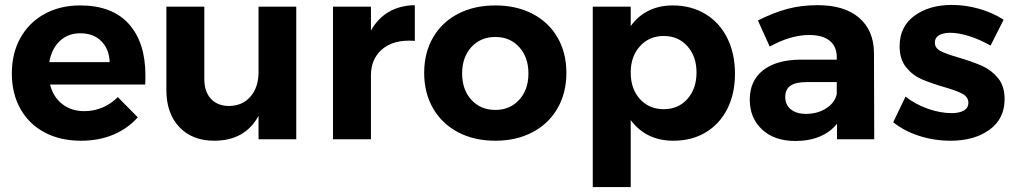

<svg xmlns="http://www.w3.org/2000/svg" viewBox="-20 -565 4125 779"><path d="M570 -259Q570 -235 569 -222H183Q196 -171 233 -142.5Q270 -114 322 -114Q360 -114 395 -128.5Q430 -143 458 -171L539 -89Q498 -43 439.5 -18.5Q381 6 309 6Q224 6 160.5 -28Q97 -62 62.5 -124Q28 -186 28 -267Q28 -349 63 -411.5Q98 -474 161 -508.5Q224 -543 305 -543Q435 -543 502.5 -468Q570 -393 570 -259ZM425 -313Q423 -366 391 -398Q359 -430 306 -430Q256 -430 222.5 -398.5Q189 -367 180 -313Z M1182 -538V0H1029V-95Q974 6 849 6Q760 6 707.5 -49.5Q655 -105 655 -200V-538H809V-244Q809 -193 836 -164Q863 -135 910 -135Q965 -136 997 -174Q1029 -212 1029 -272V-538Z M1663 -544V-399Q1655 -400 1639 -400Q1568 -400 1526.5 -361.5Q1485 -323 1485 -259V0H1331V-538H1485V-441Q1513 -491 1558 -517Q1603 -543 1663 -544Z M2278 -269Q2278 -188 2242 -125.5Q2206 -63 2140.5 -28.5Q2075 6 1990 6Q1904 6 1838.5 -28.5Q1773 -63 1737 -125.5Q1701 -188 1701 -269Q1701 -351 1737 -413Q1773 -475 1838.5 -509Q1904 -543 1990 -543Q2075 -543 2140.5 -509Q2206 -475 2242 -413Q2278 -351 2278 -269ZM1855 -267Q1855 -201 1892.5 -160Q1930 -119 1990 -119Q2049 -119 2086.5 -160Q2124 -201 2124 -267Q2124 -333 2086.5 -374Q2049 -415 1990 -415Q1930 -415 1892.5 -374Q1855 -333 1855 -267Z M2962 -266Q2962 -185 2931 -123.5Q2900 -62 2843.5 -28Q2787 6 2712 6Q2656 6 2612.5 -15.5Q2569 -37 2539 -78V194H2385V-538H2539V-459Q2568 -500 2611.5 -521.5Q2655 -543 2709 -543Q2784 -543 2841.5 -508.5Q2899 -474 2930.5 -411Q2962 -348 2962 -266ZM2806 -271Q2806 -336 2769 -377.5Q2732 -419 2673 -419Q2614 -419 2576.5 -377.5Q2539 -336 2539 -271Q2539 -204 2576.5 -163Q2614 -122 2673 -122Q2732 -122 2769 -163.5Q2806 -205 2806 -271Z M3376 0V-63Q3349 -29 3306 -11Q3263 7 3207 7Q3122 7 3072 -39.5Q3022 -86 3022 -161Q3022 -237 3075.5 -279.5Q3129 -322 3227 -323H3375V-333Q3375 -376 3346.5 -399.5Q3318 -423 3263 -423Q3188 -423 3103 -376L3055 -482Q3119 -514 3175 -529Q3231 -544 3298 -544Q3406 -544 3465.5 -493Q3525 -442 3526 -351L3527 0ZM3375 -184V-232H3254Q3209 -232 3187.5 -217.5Q3166 -203 3166 -171Q3166 -140 3188.5 -121.5Q3211 -103 3250 -103Q3298 -103 3333 -126Q3368 -149 3375 -184Z M3835 -432Q3807 -432 3790 -422Q3773 -412 3773 -392Q3773 -370 3796 -358Q3819 -346 3871 -331Q3928 -314 3965 -297.5Q4002 -281 4029 -248.5Q4056 -216 4056 -163Q4056 -83 3994.5 -38.5Q3933 6 3837 6Q3771 6 3710 -13.5Q3649 -33 3604 -69L3654 -173Q3695 -141 3745.5 -123.5Q3796 -106 3841 -106Q3872 -106 3890.5 -116.5Q3909 -127 3909 -148Q3909 -171 3885.5 -184Q3862 -197 3810 -212Q3755 -228 3718.5 -244Q3682 -260 3656 -292.5Q3630 -325 3630 -377Q3630 -457 3690 -501Q3750 -545 3842 -545Q3897 -545 3952 -529.5Q4007 -514 4052 -485L3999 -380Q3955 -405 3912 -418.5Q3869 -432 3835 -432Z"/></svg>

Font: Montserrat SemiBold
Style: Regular
Weight: 600
Designer: Julieta Ulanovsky
Foundry: Julieta Ulanovsky
Version: Version 6.001